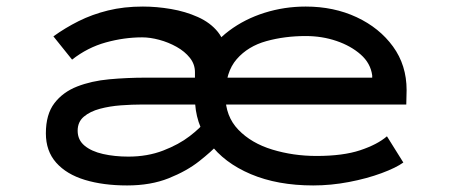

<svg xmlns="http://www.w3.org/2000/svg" viewBox="-20 -556 1406 586"><path d="M368 10Q295 10 239 -7Q183 -24 151.5 -59.5Q120 -95 120 -149Q120 -207 146 -241Q172 -275 215.5 -292Q259 -309 313.5 -314Q368 -319 426 -319H1131L1116 -302V-326Q1111 -363 1081 -389.5Q1051 -416 1007 -431Q963 -446 913 -446Q849 -446 793 -430.5Q737 -415 702.5 -375.5Q668 -336 668 -264Q668 -201 707.5 -160Q747 -119 811 -99.5Q875 -80 946 -80Q1027 -80 1079.5 -97.5Q1132 -115 1161 -140L1211 -60Q1189 -44 1144.5 -27.5Q1100 -11 1045 -0.5Q990 10 936 10Q827 10 745.5 -24.5Q664 -59 619.5 -119.5Q575 -180 575 -257Q575 -323 603 -374.5Q631 -426 679 -462Q727 -498 787.5 -517Q848 -536 913 -536Q999 -536 1068.5 -503.5Q1138 -471 1179.5 -414Q1221 -357 1221 -281L1220 -237H413Q383 -237 349 -234.5Q315 -232 285 -224Q255 -216 236 -200Q217 -184 217 -157Q217 -129 238 -111.5Q259 -94 294.5 -86Q330 -78 372 -78Q430 -78 478 -96.5Q526 -115 559 -140.5Q592 -166 606 -185L646 -116Q626 -94 588 -64Q550 -34 495 -12Q440 10 368 10ZM575 -257V-336Q575 -360 559.5 -379.5Q544 -399 519 -413Q494 -427 466 -434.5Q438 -442 414 -442Q359 -442 303 -426.5Q247 -411 200 -374L143 -445Q179 -471 220 -491.5Q261 -512 309.5 -524Q358 -536 416 -536Q458 -536 502 -528.5Q546 -521 584 -504Q622 -487 645 -458.5Q668 -430 668 -388V-263Z"/></svg>

Font: Lexend Zetta
Style: Regular
Weight: 400
Designer: Bonnie Shaver-Troup, Thomas Jockin
Foundry: Lexend
Version: Version 1.007